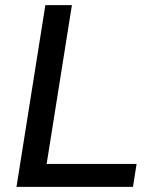

<svg xmlns="http://www.w3.org/2000/svg" viewBox="-20 -725 592 745"><path d="M44 0 156 -705H259L161 -89H510L496 0Z"/></svg>

Font: Nunito Sans 12pt SemiBold
Style: Italic
Weight: 600
Italic angle: -9°
Designer: Vernon Adams
Foundry: Vernon Adams
Version: Version 3.101;gftools[0.9.27]